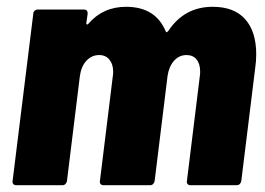

<svg xmlns="http://www.w3.org/2000/svg" viewBox="-20 -545 780 565"><path d="M734 -385Q734 -366 731 -345L690 -12Q689 -7 685.5 -3.5Q682 0 677 0H540Q535 0 532 -3.5Q529 -7 530 -12L568 -321Q569 -326 569 -334Q569 -357 558.5 -370Q548 -383 529 -383Q507 -383 492 -366Q477 -349 473 -321L435 -12Q434 -7 430.5 -3.5Q427 0 422 0H284Q279 0 276 -3.5Q273 -7 274 -12L312 -321Q313 -326 313 -334Q313 -356 302 -369.5Q291 -383 272 -383Q250 -383 234.5 -366.5Q219 -350 215 -321L177 -12Q176 -7 172.5 -3.5Q169 0 164 0H27Q22 0 19 -3.5Q16 -7 17 -12L78 -505Q78 -510 82 -513.5Q86 -517 91 -517H227Q238 -517 238 -505L234 -477Q234 -474 235.5 -473Q237 -472 240 -475Q283 -525 351 -525Q438 -525 468 -452Q470 -447 476 -455Q523 -525 606 -525Q669 -525 701.5 -488.5Q734 -452 734 -385Z"/></svg>

Font: Barlow Semi Condensed ExtraBold
Style: Italic
Weight: 800
Width: 4
Italic angle: -7°
Designer: Jeremy Tribby
Foundry: Tribby Type
Version: Version 1.408